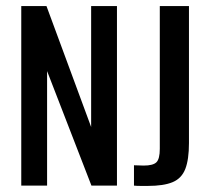

<svg xmlns="http://www.w3.org/2000/svg" viewBox="-20 -611 688 632"><path d="M50 0V-591H133L280 -193V-591H365V0H281L135 -377V0ZM466 1Q458 1 444 1Q430 1 421 0V-67L453 -66Q484 -66 495 -77Q506 -88 506 -121V-591H602V-140Q602 -86 590 -55Q578 -24 548.5 -11.5Q519 1 466 1Z"/></svg>

Font: Alumni Sans SemiBold
Style: Regular
Weight: 600
Designer: Robert E. Leuschke
Foundry: Robert E. Leuschke
Version: Version 1.018